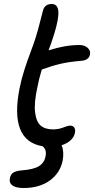

<svg xmlns="http://www.w3.org/2000/svg" viewBox="-20 -737 477 969"><path d="M99.1 211.9Q61 211.9 43.2 199.2Q25.4 186.5 29.8 162.1Q33.7 143.6 46.1 134.8Q58.6 126 87.9 123Q148.9 118.7 176.5 101.6Q204.1 84.5 210 50.8Q216.8 18.1 194.8 1Q25.9 -26.9 79.1 -293Q88.9 -340.8 103.3 -385.5Q117.7 -430.2 135.3 -476.8Q152.8 -523.4 161.1 -550.8Q172.4 -587.4 183.1 -630.6Q193.8 -673.8 196.8 -683.1Q205.1 -716.8 241.2 -716.8Q271.5 -716.8 274.4 -679.7Q277.3 -642.6 253.9 -566.9Q239.7 -520.5 225.1 -482.9Q308.1 -509.8 380.9 -509.8Q406.7 -509.8 422.4 -495.6Q438 -481.4 434.1 -461.9Q428.2 -433.1 391.1 -430.2Q329.6 -425.3 284.9 -414.8Q240.2 -404.3 190.9 -386.2Q175.3 -334 168.9 -297.9Q151.4 -218.8 157 -171.1Q162.6 -123.5 184.6 -103.8Q206.5 -84 248 -84Q275.4 -84 299.3 -93.5Q323.2 -103 334 -103Q348.6 -103 355.2 -92.5Q361.8 -82 357.9 -65.9Q354 -45.4 336.7 -29.3Q319.3 -13.2 291 -3.9Q304.7 28.8 295.9 75.2Q282.7 137.2 230.5 174.6Q178.2 211.9 99.1 211.9Z"/></svg>

Font: Shantell Sans Bouncy
Style: Italic
Weight: 400
Italic angle: -11.31°
Designer: Stephen Nixon, Anya Danilova, Shantell Martin
Foundry: Arrow Type
Version: Version 1.006;[9816181b4]